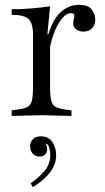

<svg xmlns="http://www.w3.org/2000/svg" viewBox="-20 -474 432 790"><path d="M28 3V-20L44 -22Q77 -26 92 -33.5Q107 -41 111.5 -61Q116 -81 116 -121V-329Q116 -378 97.5 -395.5Q79 -413 28 -413V-436Q68 -436 105.5 -439Q143 -442 186 -448L175 -333H186V-121Q186 -81 190.5 -61Q195 -41 210.5 -33.5Q226 -26 258 -22L274 -20V3L151 0ZM184 -269 173 -312Q194 -391 228 -422.5Q262 -454 304 -454Q344 -454 358 -434Q372 -414 372 -394Q372 -372 359 -358Q346 -344 323 -344Q305 -344 293 -353.5Q281 -363 281 -378Q281 -383 282 -387Q283 -391 284 -398Q285 -402 285.5 -405Q286 -408 286 -410Q286 -420 272 -420Q254 -420 236.5 -399.5Q219 -379 205 -345Q191 -311 184 -269ZM115 296 106 280Q135 261 161 232Q187 203 187 163Q187 149 182 132Q177 115 159 115L173 110L165 125L161 117Q168 117 171 123.5Q174 130 174 141Q174 151 166.5 160.5Q159 170 141 170Q125 170 114.5 158Q104 146 104 127Q104 111 115 99Q126 87 148 87Q180 87 195.5 110.5Q211 134 211 163Q211 206 182 240Q153 274 115 296Z"/></svg>

Font: Baskervville
Style: Regular
Weight: 400
Designer: Alexis Faudot, Rémi Forte, Morgane Pierson, Rafael Ribas, Tanguy Vanlaeys, Rosalie Wagner, Thomas Huot-Marchand
Foundry: ANRT
Version: Version 1.100